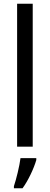

<svg xmlns="http://www.w3.org/2000/svg" viewBox="-20 -780 264 1021"><path d="M154 0V-760H71V0ZM173 71V61H89C84 102 66 175 54 210V221H100C130 180 160 116 173 71Z"/></svg>

Font: Noto Sans Gujarati Condensed
Style: Regular
Weight: 400
Width: 3
Designer: Jelle Bosma - Monotype Design Team, Universal Thirst
Foundry: Monotype Imaging Inc.
Version: Version 2.106